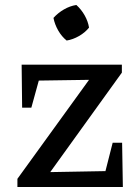

<svg xmlns="http://www.w3.org/2000/svg" viewBox="-20 -752 555 772"><path d="M50 0V-33L338 -431L136 -428L106 -319H69L67 -492H470V-460L182 -60L404 -64L433 -178H471L474 0ZM287 -732Q307 -714 320.5 -690Q334 -666 338 -641Q322 -621 297.5 -607Q273 -593 248 -589Q228 -605 214 -629.5Q200 -654 195 -680Q213 -700 237 -714Q261 -728 287 -732Z"/></svg>

Font: Piazzolla Thin SemiBold
Style: Regular
Weight: 600
Version: Version 2.005